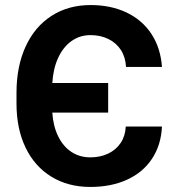

<svg xmlns="http://www.w3.org/2000/svg" viewBox="-20 -737 710 767"><path d="M45.9 -323.2V-366.2Q45.9 -471.7 82.3 -551Q118.7 -630.4 185.8 -673.6Q252.9 -716.8 341.8 -716.8Q422.9 -716.8 485.6 -687Q548.3 -657.2 585 -601.3Q621.6 -545.4 627 -469.7H483.4Q481.4 -508.8 462.9 -537.4Q444.3 -565.9 412.8 -581.3Q381.3 -596.7 341.8 -596.7Q298.8 -596.7 265.6 -573Q232.4 -549.3 212.4 -506.1Q192.4 -462.9 189 -405.3H412.1V-287.1H189Q192.4 -233.4 212.2 -192.9Q231.9 -152.3 264.9 -130.4Q297.9 -108.4 340.8 -108.4Q380.4 -108.4 411.9 -123.3Q443.4 -138.2 461.9 -165.8Q480.5 -193.4 482.4 -231.4H627Q623.5 -157.7 587.4 -103Q551.3 -48.3 487.8 -19.3Q424.3 9.8 340.8 9.8Q252 9.8 185.1 -31.2Q118.2 -72.3 82 -147.7Q45.9 -223.1 45.9 -323.2Z"/></svg>

Font: Pretendard JP
Style: Bold
Weight: 700
Designer: Base glyphs from Inter by Rasmus Andersson; Hangeul glyphs from Noto Sans CJK(Source Han Sans) by Jang Soo-young and Kan
Foundry: Kil Hyung-jin
Version: Version 1.309